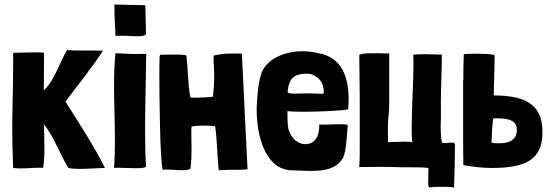

<svg xmlns="http://www.w3.org/2000/svg" viewBox="-20 -741 2432 847"><path d="M269 -293C325 -368 385 -441 434 -517C423 -518 409 -518 393 -518C378 -518 361 -518 344 -518C321 -518 298 -518 276 -520C247 -476 220 -383 174 -343C174 -345 173 -346 173 -345C174 -366 174 -412 174 -508C163 -510 148 -510 133 -510C101 -510 65 -508 38 -508C38 -493 38 -479 38 -465C38 -331 34 -272 34 -180C34 -133 35 -78 38 0C47 1 58 2 69 2C98 2 129 -1 153 -1C159 -1 165 -1 170 0C175 -26 176 -57 176 -88C176 -127 174 -166 174 -193C220 -134 242 -64 282 0C295 3 313 4 333 4C372 4 417 0 443 0C392 -103 329 -196 269 -293Z M489 -583C520 -585 557 -581 585 -581C604 -581 619 -583 624 -590C624 -630 621 -701 621 -718L485 -721C484 -660 489 -622 489 -583ZM483 0C486 -1 492 -1 499 -1C519 -1 551 1 578 1C601 1 619 0 624 -6C621 -59 620 -113 620 -167C620 -278 624 -392 625 -500V-503H608C565 -502 534 -504 517 -505C511 -505 500 -506 493 -506C491 -506 490 -506 489 -506V-505C485 -460 483 -414 483 -366C483 -287 487 -205 487 -124C487 -82 486 -41 483 0Z M787 10C798 10 810 9 820 4C824 -25 825 -52 825 -79C825 -103 824 -127 824 -151C824 -162 824 -172 825 -183C843 -186 862 -187 881 -187C897 -187 913 -186 929 -184C938 -131 938 -47 945 10C970 8 995 8 1020 8C1038 8 1055 8 1072 6L1047 -504C1038 -505 1028 -505 1019 -505C987 -505 954 -504 923 -496L922 -486C922 -461 925 -435 925 -410C925 -378 923 -346 919 -314C893 -312 868 -310 842 -310C835 -310 827 -310 820 -311C808 -372 810 -435 802 -497C791 -499 780 -500 769 -500C761 -500 743 -500 726 -500C710 -500 693 -500 686 -499L684 -489C683 -462 683 -434 683 -407C683 -342 685 -38 698 9C701 7 705 7 709 7C711 7 714 7 716 7C740 7 763 10 787 10Z M1256 10C1285 10 1319 13 1353 13C1406 13 1458 5 1486 -34C1505 -50 1509 -122 1514 -190C1505 -193 1492 -193 1477 -193C1453 -193 1424 -191 1403 -191C1397 -191 1392 -192 1388 -192C1391 -131 1361 -105 1328 -105C1303 -105 1277 -120 1263 -147C1248 -171 1249 -193 1248 -233V-251C1260 -249 1286 -248 1317 -248C1391 -248 1496 -253 1516 -259C1517 -273 1518 -288 1518 -302C1518 -399 1490 -489 1382 -507C1360 -512 1338 -515 1315 -515C1238 -515 1162 -484 1135 -423C1119 -379 1117 -333 1113 -284C1108 -176 1133 -58 1204 -8C1220 1 1237 7 1256 10ZM1345 -329C1316 -329 1295 -328 1280 -328C1255 -328 1249 -330 1249 -339C1249 -342 1250 -346 1251 -351C1256 -387 1271 -416 1334 -416C1349 -416 1358 -413 1369 -406C1393 -394 1408 -368 1408 -341C1408 -330 1410 -327 1400 -327C1392 -327 1376 -329 1345 -329Z M1983 86C1985 25 1987 -39 1987 -100C1987 -106 1986 -112 1977 -112C1965 -112 1952 -110 1939 -110C1937 -110 1933 -110 1930 -112C1925 -131 1924 -159 1924 -181C1924 -199 1925 -213 1925 -219V-294C1925 -360 1929 -421 1929 -490V-500C1903 -500 1878 -502 1854 -502C1837 -502 1820 -501 1803 -500C1803 -488 1804 -475 1804 -462C1804 -365 1796 -268 1796 -170C1796 -162 1797 -115 1800 -114C1788 -116 1776 -116 1764 -116C1740 -116 1715 -114 1692 -114C1692 -136 1691 -158 1691 -179C1691 -219 1697 -244 1697 -277V-505C1670 -506 1634 -506 1607 -506C1596 -506 1574 -504 1565 -499C1565 -429 1567 -367 1567 -300V-153C1567 -138 1567 -117 1567 -96C1567 -64 1567 -30 1565 -9C1565 -7 1564 -6 1564 -4C1593 -4 1631 -5 1659 -5C1691 -5 1723 -4 1755 -3C1768 -3 1780 -3 1793 -3C1819 -3 1845 -3 1870 0C1870 21 1869 43 1869 64C1869 68 1869 83 1874 86C1887 84 1901 83 1919 83C1932 83 1973 83 1983 86Z M2149 0C2306 0 2373 -41 2373 -158C2373 -269 2314 -320 2158 -320C2159 -379 2162 -439 2162 -498H2160L2159 -499C2143 -503 2109 -504 2092 -504H2061C2050 -504 2038 -503 2026 -502C2024 -464 2024 -426 2024 -387H2023V-198C2023 -138 2023 -74 2024 -13C2062 -5 2113 0 2149 0ZM2184 -109C2174 -109 2158 -109 2148 -112C2151 -148 2150 -185 2156 -219H2159C2202 -219 2260 -220 2260 -168C2260 -124 2226 -109 2184 -109Z"/></svg>

Font: HEYCLAY
Style: Regular
Weight: 400
Designer: Marcelo Magalhaes
Foundry: Marcelo Magalhães
Version: Version 1.300;hotconv 1.0.109;makeotfexe 2.5.65596